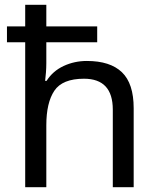

<svg xmlns="http://www.w3.org/2000/svg" viewBox="-20 -780 658 800"><path d="M173 -760V-670H385V-604H173V-517Q173 -498 171.5 -478.5Q170 -459 168 -443H174Q200 -484 245 -505Q290 -526 342 -526Q439 -526 488 -479Q537 -432 537 -329V0H450V-323Q450 -452 330 -452Q240 -452 206.5 -402Q173 -352 173 -258V0H85V-604H9V-670H85V-760Z"/></svg>

Font: Noto Sans Khojki
Style: Regular
Weight: 400
Designer: Monotype Design Team
Foundry: Monotype Imaging Inc.
Version: Version 2.003; ttfautohint (v1.8.4.7-5d5b)